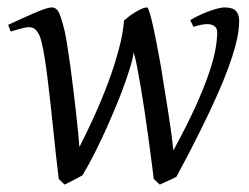

<svg xmlns="http://www.w3.org/2000/svg" viewBox="-20 -477 670 517"><path d="M624 -419.9Q624 -406.7 621.6 -389.6Q619.1 -372.6 612.5 -348.6Q606 -324.7 594.2 -292.7Q582.5 -260.7 563.7 -218.5Q544.9 -176.3 518.3 -122.6Q491.7 -68.8 455.1 -1Q450.7 1.5 445.1 4.2Q439.5 6.8 433.1 9.5Q426.8 12.2 420.9 15.1Q415 18.1 410.2 20L394 4.9Q390.6 -22.5 386.5 -54.4Q382.3 -86.4 377.7 -119.4Q373 -152.3 368.2 -184.8Q363.3 -217.3 358.4 -246.1Q353.5 -274.9 348.9 -298.3Q344.2 -321.8 339.8 -336.9Q339.4 -326.7 333.5 -305.9Q327.6 -285.2 317.9 -257.3Q308.1 -229.5 294.9 -197.3Q281.7 -165 266.6 -131.3Q251.5 -97.7 235.1 -65.2Q218.8 -32.7 202.1 -4.9Q197.8 -2.4 191.7 0.7Q185.5 3.9 178.7 7.6Q171.9 11.2 165.3 14.6Q158.7 18.1 153.8 20L138.2 4.9Q134.8 -22.5 131.1 -55.9Q127.4 -89.4 123.8 -124.8Q120.1 -160.2 116.2 -195.8Q112.3 -231.4 108.4 -263.2Q104.5 -294.9 100.3 -321Q96.2 -347.2 91.8 -363.8Q88.9 -377 84.7 -384.8Q80.6 -392.6 75.9 -397Q71.3 -401.4 66.4 -402.6Q61.5 -403.8 57.1 -403.8Q52.7 -403.8 44.9 -402.1Q37.1 -400.4 28.8 -397.9Q19.5 -395.5 8.8 -392.1L2 -410.2Q22.5 -419.4 41 -428Q59.6 -436.5 74.7 -442.9Q89.8 -449.2 101.3 -453.1Q112.8 -457 119.1 -457Q132.8 -457 139.6 -441.2Q146.5 -425.3 154.8 -390.1Q157.7 -376.5 161.6 -351.8Q165.5 -327.1 169.7 -296.9Q173.8 -266.6 177.7 -233.6Q181.6 -200.7 185.1 -170.9Q188.5 -141.1 190.7 -117.2Q192.9 -93.3 193.8 -81.1Q213.4 -119.1 233.9 -164.3Q254.4 -209.5 271.5 -255.4Q288.6 -301.3 300 -344.5Q311.5 -387.7 314 -421.9Q321.3 -428.2 329.8 -434.6Q338.4 -440.9 346.9 -445.8Q355.5 -450.7 363 -453.9Q370.6 -457 376 -457Q377.9 -457 380.9 -449Q383.8 -440.9 387.2 -427.7Q390.6 -414.6 394.3 -397.2Q397.9 -379.9 401.4 -361.8L408.2 -325.7Q411.6 -307.6 414.1 -293Q417.5 -270 422.1 -242.2Q426.8 -214.4 431.4 -185.1Q436 -155.8 440.2 -126.5Q444.3 -97.2 446.8 -71.8Q483.4 -139.2 506.6 -190.4Q529.8 -241.7 542.7 -280Q555.7 -318.4 560.3 -345Q564.9 -371.6 564.9 -390.1Q564.9 -400.4 557.9 -406.2Q550.8 -412.1 538.1 -412.1Q531.2 -412.1 521.5 -410.2Q511.7 -408.2 501 -404.8L492.2 -422.9Q508.8 -432.6 523.9 -439.2Q539.1 -445.8 551 -449.7Q563 -453.6 571.3 -455.3Q579.6 -457 583 -457Q591.3 -457 598.6 -455.8Q606 -454.6 611.6 -450.7Q617.2 -446.8 620.6 -439.5Q624 -432.1 624 -419.9Z"/></svg>

Font: Gentium Plus Am
Style: Italic
Weight: 400
Italic angle: -8°
Designer: J. Victor Gaultney, Annie Olsen, Iska Routamaa, Becca Hirsbrunner
Foundry: SIL International
Version: Version 5.000